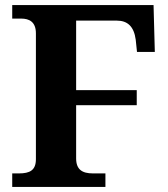

<svg xmlns="http://www.w3.org/2000/svg" viewBox="-20 -734 661 754"><path d="M28 0H394V-53H345C303 -53 279 -68 279 -112V-321H517V-380H279V-653H439C480 -653 506 -631 513 -578L518 -530H588L583 -714H28V-661H63C94 -661 121 -649 121 -603V-109C121 -65 97 -53 54 -53H28Z"/></svg>

Font: Noto Serif Lao
Style: Bold
Weight: 700
Designer: Monotype Design Team
Foundry: Monotype Imaging Inc.
Version: Version 2.003